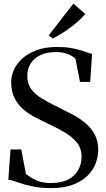

<svg xmlns="http://www.w3.org/2000/svg" viewBox="-20 -1006 574 1038"><path d="M255.5 11Q194 11 148 0.2Q102 -10.5 71.5 -21.8Q41 -33 25 -34.5L37 -198H95L120 -65.5Q137.5 -52.5 156 -41.2Q174.5 -30 198.5 -23.2Q222.5 -16.5 255.5 -16.5Q313 -16.5 349.5 -36Q386 -55.5 403.5 -88Q421 -120.5 421 -158.5Q421 -203.5 395.8 -235Q370.5 -266.5 328.8 -291Q287 -315.5 236.5 -338.5Q205.5 -353.5 171.5 -371Q137.5 -388.5 107.8 -413.5Q78 -438.5 59.2 -474.5Q40.5 -510.5 40.5 -561.5Q40.5 -611 69.8 -654.2Q99 -697.5 154 -724.5Q209 -751.5 286 -752Q327 -752.5 359 -747.2Q391 -742 414.5 -734.8Q438 -727.5 453.8 -721.8Q469.5 -716 478 -715.5L467.5 -563H412.5L388 -688.5Q381.5 -695 368 -703.5Q354.5 -712 333 -718.2Q311.5 -724.5 281 -724.5Q233.5 -724.5 199 -708.2Q164.5 -692 146 -663.2Q127.5 -634.5 127.5 -597.5Q127.5 -553.5 148.5 -524.5Q169.5 -495.5 207.2 -473Q245 -450.5 295 -426Q330.5 -409 368.2 -389.2Q406 -369.5 438.5 -343.2Q471 -317 491 -281Q511 -245 511 -194.5Q511 -159 497.2 -122.8Q483.5 -86.5 453.2 -56.2Q423 -26 374.2 -7.5Q325.5 11 255.5 11ZM264 -798.5 243.5 -815 376.5 -986.5 441 -930.5Q428.5 -915 408 -896.2Q387.5 -877.5 363 -859Q338.5 -840.5 313 -824.8Q287.5 -809 265 -798.5Z"/></svg>

Font: Merriweather 144pt
Style: Regular
Weight: 400
Version: Version 2.100